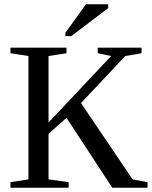

<svg xmlns="http://www.w3.org/2000/svg" viewBox="-20 -878 710 898"><path d="M642 -655V-629L566 -616L359 -396L600 -39L670 -26V0H505L291 -327L207 -252V-39L301 -26V0H29V-26L113 -39V-616L29 -629V-655H291V-629L207 -616V-305L500 -616L437 -629V-655ZM286 -709V-725L382 -858H486V-840L313 -709Z"/></svg>

Font: Libra Serif Modern
Style: Regular
Weight: 400
Designer: Stefan Peev, Context Ltd
Foundry: Stefan Peev, Context Ltd
Version: Version 1.000